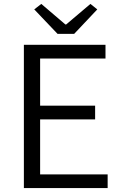

<svg xmlns="http://www.w3.org/2000/svg" viewBox="-20 -961 624 981"><path d="M102 0H530V-70H185V-351H466V-421H185V-662H519V-732H102ZM274 -788H359L477 -913L442 -941L318 -836H314L191 -941L155 -913Z"/></svg>

Font: Genne Gothic Normal
Style: Regular
Weight: 350
Designer: Ryoko NISHIZUKA (kana & ideographs); Paul D. Hunt (Latin, Greek & Cyrillic); Wenlong ZHANG (bopomofo); Sandoll Communica
Foundry: Adobe Systems Incorporated
Version: Version 1.004;PS 1.004;hotconv 16.6.51;makeotf.lib2.5.65220